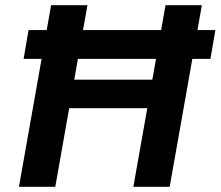

<svg xmlns="http://www.w3.org/2000/svg" viewBox="-20 -720 850 740"><path d="M71 -493 90 -604H810L791 -493ZM494 0 618 -700H758L634 0ZM53 0 177 -700H317L193 0ZM228 -303 247 -413H590L570 -303Z"/></svg>

Font: DM Sans 20pt ExtraBold
Style: Italic
Weight: 800
Italic angle: -10°
Version: Version 4.004;gftools[0.9.30]